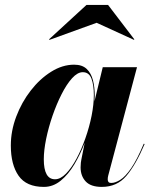

<svg xmlns="http://www.w3.org/2000/svg" viewBox="-20 -724 598 754"><path d="M359.5 -634.5 174.5 -567.5 172.5 -569.5 319.5 -704.5H404.5L507.5 -569.5L506 -567.5ZM352 -349.5Q352 -339 351 -326L383.5 -460H518L405 -34.5Q403 -27 403 -19.5Q403 -5.5 416.5 -5.5Q432.5 -5.5 452.2 -17.8Q472 -30 495 -63.2Q518 -96.5 544.5 -159.5L548 -158.5Q512.5 -75.5 475.8 -32.8Q439 10 380 10Q336.5 10 316.5 -11.5Q296.5 -33 296.5 -67Q296.5 -77.5 297.5 -85Q298.5 -92.5 299.5 -97.5L312.5 -163Q295.5 -118 272 -78.5Q248.5 -39 218.5 -14.5Q188.5 10 152.5 10Q83.5 10 53 -33.8Q22.5 -77.5 22.5 -152.5Q22.5 -210 43.8 -266.2Q65 -322.5 100.8 -368.5Q136.5 -414.5 180.8 -442.2Q225 -470 271 -470Q303 -470 320.5 -453.2Q338 -436.5 345 -409Q352 -381.5 352 -349.5ZM348.5 -351Q348.5 -390.5 339 -415.5Q329.5 -440.5 305 -440.5Q284.5 -440.5 263 -416.8Q241.5 -393 221.8 -354Q202 -315 186.2 -269.2Q170.5 -223.5 161.2 -178.5Q152 -133.5 152 -98.5Q152 -20 196 -20Q217.5 -20 239.2 -42.2Q261 -64.5 280.5 -101Q300 -137.5 315.5 -181.5Q331 -225.5 339.8 -269.8Q348.5 -314 348.5 -351Z"/></svg>

Font: Bodoni* 48pt
Style: Bold Italic
Weight: 700
Italic angle: -13°
Version: Version 2.3